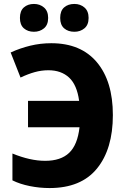

<svg xmlns="http://www.w3.org/2000/svg" viewBox="-20 -943 639 973"><path d="M231 10Q181 10 131 0Q81 -10 43 -29V-165Q133 -128 209 -128Q288 -128 330.5 -168.5Q373 -209 383 -298H122V-432H381Q370 -513 330 -550Q290 -587 225 -587Q190 -587 156 -577.5Q122 -568 84 -550L34 -677Q82 -699 133.5 -711.5Q185 -724 240 -724Q390 -724 471 -627.5Q552 -531 552 -360Q552 -188 471.5 -89Q391 10 231 10ZM81 -852Q81 -888 101 -905.5Q121 -923 152 -923Q182 -923 203 -905Q224 -887 224 -852Q224 -817 203 -799.5Q182 -782 152 -782Q121 -782 101 -799.5Q81 -817 81 -852ZM285 -852Q285 -888 305 -905.5Q325 -923 357 -923Q387 -923 408 -905Q429 -887 429 -852Q429 -817 408 -799.5Q387 -782 357 -782Q325 -782 305 -799.5Q285 -817 285 -852Z"/></svg>

Font: Noto Sans SemiCondensed ExtraBold
Style: Regular
Weight: 800
Width: 4
Designer: Monotype Design Team
Foundry: Monotype Imaging Inc.
Version: Version 2.013; ttfautohint (v1.8.4.7-5d5b)